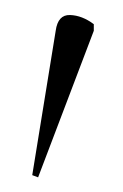

<svg xmlns="http://www.w3.org/2000/svg" viewBox="-20 -743 168 262"><path d="M32 -501 24 -504 56 -701Q59 -723 75.5 -722.5Q92 -722 108 -710V-701Z"/></svg>

Font: Noto Serif Display ExtraCondensed ExtraLight
Style: Regular
Weight: 200
Width: 2
Designer: Monotype Design Team
Foundry: Monotype Imaging Inc.
Version: Version 2.009